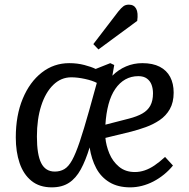

<svg xmlns="http://www.w3.org/2000/svg" viewBox="-20 -793 813 827"><path d="M593 -521Q638 -521 668 -505.5Q698 -490 713 -461.5Q728 -433 728 -394Q728 -352 711.5 -323Q695 -294 667.5 -275.5Q640 -257 608 -245.5Q576 -234 545 -226L434 -199Q437 -166 451 -132Q465 -98 492.5 -75Q520 -52 561 -52Q582 -52 603 -59Q624 -66 645.5 -80.5Q667 -95 691 -117L725 -80Q708 -59 686.5 -41.5Q665 -24 641 -11.5Q617 1 591.5 7.5Q566 14 541 14Q488 14 451.5 -8Q415 -30 394.5 -68.5Q374 -107 366 -158Q349 -102 328 -63.5Q307 -25 277 -5.5Q247 14 203 14Q150 14 115.5 -14Q81 -42 64.5 -90.5Q48 -139 48 -201Q48 -296 78 -368Q108 -440 160 -480.5Q212 -521 278 -521Q313 -521 343.5 -513Q374 -505 392 -496L455 -521L472 -513L464 -467Q490 -493 523 -507Q556 -521 593 -521ZM216 -54Q239 -54 257 -64.5Q275 -75 290.5 -103Q306 -131 323.5 -183Q341 -235 364 -317L397 -436Q378 -446 346 -453Q314 -460 287 -460Q243 -460 209.5 -427.5Q176 -395 157.5 -337.5Q139 -280 139 -205Q139 -127 157.5 -90.5Q176 -54 216 -54ZM639 -391Q639 -411 633 -427.5Q627 -444 613 -454.5Q599 -465 576 -465Q545 -465 520 -451Q495 -437 476.5 -410Q458 -383 447.5 -344Q437 -305 434 -256L535 -282Q570 -291 593 -304Q616 -317 627.5 -338Q639 -359 639 -391ZM490 -744Q502 -759 511.5 -766Q521 -773 535 -773Q557 -773 566.5 -755.5Q576 -738 571 -703L404 -580L382 -603Z"/></svg>

Font: Literata
Style: Italic
Weight: 400
Italic angle: -2°
Designer: Latin by Veronika Burian and Jose Scaglione. Greek by Irene Vlachou. Cyrillic by Vera Evstafieva
Foundry: TypeTogether
Version: Version 3.103;gftools[0.9.29]